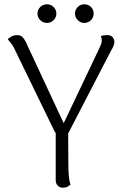

<svg xmlns="http://www.w3.org/2000/svg" viewBox="-20 -866 576 896"><path d="M268 -228Q258 -229 252 -232.5Q246 -236 241.5 -242.5Q237 -249 234 -254L45 -643Q40 -653 31.5 -664Q23 -675 16 -683Q22 -689 33 -695.5Q44 -702 59 -702Q76 -702 84.5 -693.5Q93 -685 100 -671L288 -268L262 -259L445 -644Q455 -665 455 -676Q455 -682 454 -687.5Q453 -693 450 -697Q457 -700 464 -701Q471 -702 482 -702Q497 -702 505 -693Q513 -684 514 -670Q514 -663 510 -652.5Q506 -642 499 -631L296 -239ZM298 -265 299 -103Q299 -73 301 -47.5Q303 -22 309 -4Q304 0 295.5 5Q287 10 274 10Q259 10 249.5 0.5Q240 -9 240 -25V-259ZM199 -759Q181 -759 168 -772Q155 -785 155 -802Q155 -821 168 -833.5Q181 -846 199 -846Q217 -846 230 -833.5Q243 -821 243 -802Q243 -785 230 -772Q217 -759 199 -759ZM373 -759Q356 -759 343 -772Q330 -785 330 -802Q330 -821 343 -833.5Q356 -846 373 -846Q392 -846 404.5 -833.5Q417 -821 417 -802Q417 -785 404.5 -772Q392 -759 373 -759Z"/></svg>

Font: Arima Light
Style: Regular
Weight: 300
Designer: Joana Correia and Natanael Gama
Foundry: NDISCOVER
Version: Version 1.101;gftools[0.9.23]